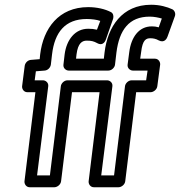

<svg xmlns="http://www.w3.org/2000/svg" viewBox="-20 -763 757 808"><path d="M661 -685 648 -648C638 -651 629 -652 619 -652C564 -652 532 -606 524 -544L517 -491C515 -476 528 -466 539 -466H601L595 -425H534C519 -425 507 -411 506 -400L460 -25H406L453 -400C455 -415 442 -425 431 -425H264C249 -425 237 -411 236 -400L190 -25H136L183 -400C185 -415 172 -425 161 -425H126L131 -463L168 -466C181 -467 192 -478 194 -491L199 -534C210 -627 254 -683 345 -683C366 -683 388 -680 402 -675L388 -638C375 -641 365 -642 351 -642C296 -642 260 -596 252 -534L247 -491C245 -476 258 -466 269 -466H436C451 -466 463 -480 464 -491L470 -542C482 -637 523 -693 610 -693C629 -693 647 -689 661 -685ZM716 -695C720 -706 715 -719 705 -724C683 -734 653 -743 616 -743C494 -743 433 -651 420 -542L417 -516H300L302 -534C308 -582 326 -592 345 -592C365 -592 375 -589 388 -582C416 -566 425 -595 426 -598L456 -684C459 -694 457 -707 447 -712C422 -725 388 -733 351 -733C227 -733 162 -643 149 -534L147 -514L110 -511C97 -510 86 -499 84 -486L73 -400C72 -389 80 -375 95 -375H129L83 0C82 11 90 25 105 25H209C220 25 235 15 237 0L283 -375H399L353 0C352 11 360 25 375 25H479C490 25 505 15 507 0L553 -375H614C625 -375 640 -385 642 -400L654 -491C655 -502 647 -516 632 -516H570L574 -544C580 -596 595 -602 613 -602C624 -602 636 -600 648 -593C673 -580 683 -603 685 -609Z"/></svg>

Font: Falling Sky
Style: CondOuObl
Weight: 400
Designer: Paul D. Hunt
Foundry: Adobe Systems Incorporated
Version: Version 1.02